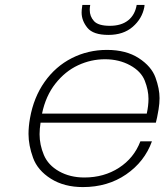

<svg xmlns="http://www.w3.org/2000/svg" viewBox="-20 -753 669 781"><path d="M567 -724Q558 -677 520 -644Q482 -611 421 -611Q359 -611 335.5 -640Q312 -669 312 -702Q312 -713 314 -725L315 -733H347Q345 -722 345 -713Q345 -686 362.5 -667Q380 -648 427 -648Q473 -648 501 -670Q529 -692 536 -733H568ZM625 -308Q619 -272 614 -254H145Q141 -229 141 -207Q141 -164 158.5 -122.5Q176 -81 220.5 -56Q265 -31 323 -31Q403 -31 464 -70.5Q525 -110 551 -178H598Q568 -95 493 -43.5Q418 8 317 8Q241 8 187 -26Q133 -60 114.5 -111Q96 -162 96 -208Q96 -238 102 -272Q117 -357 161.5 -420Q206 -483 272 -516.5Q338 -550 415 -550Q493 -550 544.5 -516.5Q596 -483 612.5 -437.5Q629 -392 629 -354Q629 -332 625 -308ZM577 -291Q584 -323 584 -351Q584 -386 569 -424.5Q554 -463 509 -487.5Q464 -512 407 -512Q350 -512 297.5 -487.5Q245 -463 205.5 -413Q166 -363 151 -291Z"/></svg>

Font: Fz Poppins ExtLt
Style: Italic
Weight: 200
Italic angle: -10°
Designer: Ninad Kale (Devanagari), Jonny Pinhorn (Latin)
Foundry: Indian Type Foundry
Version: Vit hóa bi Vntype.Com & FontZin.Com